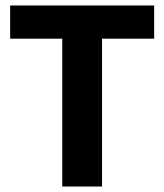

<svg xmlns="http://www.w3.org/2000/svg" viewBox="-20 -680 599 700"><path d="M207 0V-660H352V0ZM17 -539V-660H542V-539Z"/></svg>

Font: Bricolage Grotesque 18pt
Style: Bold
Weight: 700
Designer: Mathieu Triay
Foundry: Atelier Triay
Version: Version 1.000;gftools[0.9.30]